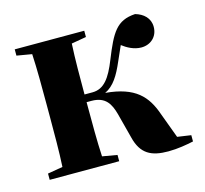

<svg xmlns="http://www.w3.org/2000/svg" viewBox="-77 -554 694 651"><g transform="rotate(-15 269.5 -228.5)"><path d="M328 -68C343 -6 379 11 438 11C471 11 504 5 527 0V-22L479 -29L446 -118C423 -184 386 -227 282 -236C314 -251 333 -283 352 -327C360 -344 367 -362 375 -379C392 -366 415 -353 441 -353C473 -353 499 -375 499 -410C499 -441 477 -460 449 -468C383 -464 363 -427 328 -340C305 -282 282 -249 241 -249H213V-251C213 -305 213 -375 216 -427L268 -436V-458H24V-436L77 -427C80 -375 80 -305 80 -251V-207C80 -153 80 -82 77 -31L24 -22V0H268V-22L216 -31C213 -82 213 -153 213 -207V-222H230C280 -222 295 -192 305 -156Z"/></g></svg>

Font: Source Serif 4 Display
Style: Bold
Weight: 700
Designer: Frank Grießhammer
Foundry: Adobe Systems Incorporated
Version: Version 4.004;hotconv 1.0.117;makeotfexe 2.5.65602